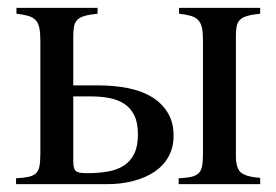

<svg xmlns="http://www.w3.org/2000/svg" viewBox="-20 -470 705 490"><path d="M436 0V-15Q455 -16 467 -18.5Q479 -21 486 -27Q493 -33 495.5 -45Q498 -57 498 -79V-366Q498 -386 495.5 -398.5Q493 -411 486 -418.5Q479 -426 467 -429.5Q455 -433 437 -435V-450H644V-435Q624 -433 611.5 -429.5Q599 -426 592.5 -419.5Q586 -413 584 -403Q582 -393 582 -377V-72Q582 -42 594 -30.5Q606 -19 644 -16V0ZM233 -252Q272 -252 307 -245Q342 -238 367.5 -222.5Q393 -207 408 -182.5Q423 -158 423 -124Q423 -94 410.5 -71Q398 -48 375.5 -32.5Q353 -17 321.5 -8.5Q290 0 253 0H21V-15Q40 -16 52 -18.5Q64 -21 71 -27Q78 -33 80.5 -45Q83 -57 83 -79V-366Q83 -386 80.5 -398.5Q78 -411 71 -418.5Q64 -426 52 -429.5Q40 -433 22 -435V-450H229V-435Q209 -433 196.5 -429.5Q184 -426 177.5 -419.5Q171 -413 169 -403Q167 -393 167 -377V-252ZM167 -59Q167 -41 172.5 -34.5Q178 -28 201 -28Q230 -28 254 -32Q278 -36 295.5 -47Q313 -58 322.5 -77.5Q332 -97 332 -127Q332 -157 322.5 -176Q313 -195 296.5 -205.5Q280 -216 258 -220Q236 -224 212 -224H167Z"/></svg>

Font: STIXGeneralUnicodeRegular
Style: Regular
Weight: 400
Designer: MicroPress Inc., with final additions and corrections provided by Coen Hoffman, Elsevier (retired)
Version: Version 1.1.0